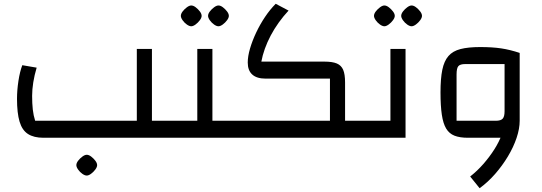

<svg xmlns="http://www.w3.org/2000/svg" viewBox="-20 -729 2870 1016"><path d="M774 -90H904V0H774ZM210 0Q159 0 128 -20Q97 -40 83.5 -85.5Q70 -131 70 -206Q70 -251 77.5 -300.5Q85 -350 98 -384L174 -371Q162 -331 156 -293Q150 -255 150 -222Q150 -181 153.5 -149.5Q157 -118 166 -90H704V-470H784V0ZM439 200Q429 200 416 191Q403 182 393.5 168.5Q384 155 384 145Q384 134 393.5 121.5Q403 109 416 99.5Q429 90 439 90Q450 90 462.5 99.5Q475 109 484.5 121.5Q494 134 494 145Q494 155 484.5 168Q475 181 462 190.5Q449 200 439 200Z M1104 -90H1224V0H864V-90H1024V-470H1104ZM992 -590Q982 -590 969 -599Q956 -608 946.5 -621.5Q937 -635 937 -645Q937 -656 946.5 -668.5Q956 -681 969 -690.5Q982 -700 992 -700Q1003 -700 1015.5 -690.5Q1028 -681 1037.5 -668.5Q1047 -656 1047 -645Q1047 -635 1037.5 -622Q1028 -609 1015 -599.5Q1002 -590 992 -590ZM1136 -590Q1126 -590 1113 -599Q1100 -608 1090.5 -621.5Q1081 -635 1081 -645Q1081 -656 1090.5 -668.5Q1100 -681 1113 -690.5Q1126 -700 1136 -700Q1147 -700 1159.5 -690.5Q1172 -681 1181.5 -668.5Q1191 -656 1191 -645Q1191 -635 1181.5 -622Q1172 -609 1159 -599.5Q1146 -590 1136 -590Z M1806 -90H1926V0H1806ZM1184 0V-90H1726V-313H1385Q1339 -313 1315 -334.5Q1291 -356 1291 -398Q1291 -431 1303 -472Q1315 -513 1335.5 -556.5Q1356 -600 1382.5 -639.5Q1409 -679 1439 -709L1507 -673Q1479 -643 1455 -609.5Q1431 -576 1412.5 -541Q1394 -506 1381.5 -471Q1369 -436 1363 -403H1696Q1739 -403 1762.5 -393Q1786 -383 1796 -359.5Q1806 -336 1806 -293V0Z M1886 0V-90H2046V-470H2126V0ZM2014 -590Q2004 -590 1991 -599Q1978 -608 1968.5 -621.5Q1959 -635 1959 -645Q1959 -656 1968.5 -668.5Q1978 -681 1991 -690.5Q2004 -700 2014 -700Q2025 -700 2037.5 -690.5Q2050 -681 2059.5 -668.5Q2069 -656 2069 -645Q2069 -635 2059.5 -622Q2050 -609 2037 -599.5Q2024 -590 2014 -590ZM2158 -590Q2148 -590 2135 -599Q2122 -608 2112.5 -621.5Q2103 -635 2103 -645Q2103 -656 2112.5 -668.5Q2122 -681 2135 -690.5Q2148 -700 2158 -700Q2169 -700 2181.5 -690.5Q2194 -681 2203.5 -668.5Q2213 -656 2213 -645Q2213 -635 2203.5 -622Q2194 -609 2181 -599.5Q2168 -590 2158 -590Z M2456 0Q2413 0 2385 -11Q2357 -22 2341 -48.5Q2325 -75 2318 -122Q2311 -169 2311 -240Q2311 -313 2320.5 -359.5Q2330 -406 2353 -432.5Q2376 -459 2417 -469.5Q2458 -480 2521 -480Q2585 -480 2632 -473Q2679 -466 2730 -449V-90L2693 0ZM2604 -90Q2630 -90 2640 -101Q2650 -112 2650 -140V-390H2442Q2415 -390 2405.5 -379Q2396 -368 2396 -335V-90ZM2518 267 2468 205Q2505 176 2537.5 139Q2570 102 2595.5 62Q2621 22 2635.5 -17.5Q2650 -57 2650 -90H2730Q2730 -48 2713.5 1Q2697 50 2667.5 99Q2638 148 2600 191.5Q2562 235 2518 267Z"/></svg>

Font: Changa
Style: Regular
Weight: 400
Designer: Eduardo Rodriguez Tunni
Foundry: Eduardo Rodriguez Tunni
Version: Version 3.003